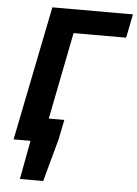

<svg xmlns="http://www.w3.org/2000/svg" viewBox="-57 -696 664 928"><g transform="rotate(5 275.0 -232.0)"><path d="M75 188 110 0H82L104 -115H264L245 -20L188 188ZM28 0 159 -652H550L527 -537H272L166 0Z"/></g></svg>

Font: Source Sans 3
Style: Bold Italic
Weight: 700
Italic angle: -11°
Designer: Paul D. Hunt
Foundry: Adobe
Version: Version 3.052;hotconv 1.1.0;makeotfexe 2.6.0